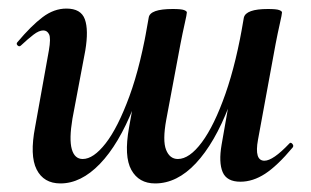

<svg xmlns="http://www.w3.org/2000/svg" viewBox="-20 -415 725 448"><path d="M135 -395Q169 -395 178 -370Q187 -345 179 -297L149 -138Q141 -90 147.5 -67Q154 -44 173 -44Q198 -44 226.5 -80.5Q255 -117 282 -190.5Q309 -264 327 -374L345 -373Q326 -251 291.5 -164.5Q257 -78 213 -32.5Q169 13 121 13Q82 13 65.5 -19.5Q49 -52 62 -119L94 -297Q99 -326 94.5 -335Q90 -344 81 -344Q71 -344 58 -334Q45 -324 29 -309Q25 -305 21 -309Q17 -313 21 -317Q53 -355 79.5 -375Q106 -395 135 -395ZM605 -394Q625 -394 631.5 -391.5Q638 -389 638 -386Q638 -382 633 -360Q628 -338 623 -312L582 -89Q573 -40 597 -40Q607 -40 621.5 -50Q636 -60 655 -80Q658 -84 662 -79.5Q666 -75 663 -71Q627 -28 598.5 -9.5Q570 9 541 9Q509 9 499.5 -13.5Q490 -36 497 -77L549 -374Q554 -394 605 -394ZM383 -394Q403 -394 409.5 -391.5Q416 -389 416 -386Q416 -382 411 -360Q406 -338 401 -312L368 -136Q359 -87 367.5 -65.5Q376 -44 395 -44Q422 -44 451 -83Q480 -122 506 -196Q532 -270 549 -374L567 -373Q548 -255 514.5 -168Q481 -81 437 -34Q393 13 342 13Q304 13 286.5 -18.5Q269 -50 281 -117L327 -374Q330 -394 383 -394Z"/></svg>

Font: Cormorant Garamond Light
Style: Italic
Weight: 300
Italic angle: -10°
Designer: Christian Thalmann (Catharsis Fonts)
Foundry: Catharsis Fonts
Version: Version 4.001